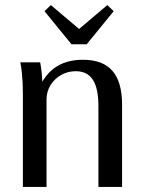

<svg xmlns="http://www.w3.org/2000/svg" viewBox="-20 -735 565 755"><path d="M70 0V-365Q70 -388 69 -408Q68 -428 66 -448.5Q64 -469 60 -490H138Q142 -469 144 -448.5Q146 -428 147 -408Q148 -388 148 -365L124 -364Q147 -432 192 -466Q237 -500 306 -500Q384 -500 422 -456.5Q460 -413 460 -324V0H367V-318Q367 -388 345 -421.5Q323 -455 278 -455Q246 -455 220 -440Q194 -425 178.5 -400Q163 -375 163 -344V0ZM261 -561 155 -691 180 -715 291 -621 402 -715 427 -691 321 -561Z"/></svg>

Font: Sutasoma
Style: Regular
Weight: 400
Designer: Izhar Fathurrohim, Akbar Rohmanto, Arusyal Khofiqoini
Foundry: Kiwari Kolektiv
Version: Version 1.102